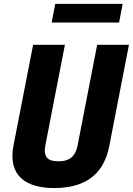

<svg xmlns="http://www.w3.org/2000/svg" viewBox="-20 -962 688 994"><path d="M282 -127C236.5 -127 201.5 -140.5 215 -210.5L316 -730H151.5L50 -209.5C19.5 -52.5 113.5 11.5 260.5 11.5C407.5 11.5 514.5 -47.5 545.5 -204.5L647.5 -730H483L382 -210.5C368.5 -140.5 327.5 -127 282 -127ZM615 -942H266L247.5 -845.5H596.5Z"/></svg>

Font: Monaspace Neon ExtraBold
Style: Italic
Weight: 800
Italic angle: -11°
Designer: Riley Cran & the Lettermatic Team
Foundry: Lettermatic
Version: Version 1.200 (Monaspace Neon)